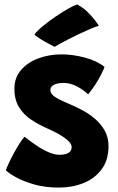

<svg xmlns="http://www.w3.org/2000/svg" viewBox="-20 -808 534 867"><path d="M245.5 39Q182.5 39 133 24.5Q83.5 10 51 -8.2Q18.5 -26.5 6.5 -39Q9.5 -49 19 -69.5Q28.5 -90 41.5 -114.2Q54.5 -138.5 67.8 -159.5Q81 -180.5 91 -190.5Q116 -170.5 143.5 -151.8Q171 -133 198.5 -121Q226 -109 249 -109Q265 -109 277.2 -112.5Q289.5 -116 296.5 -123.8Q303.5 -131.5 303.5 -144Q303.5 -158 286.8 -173.2Q270 -188.5 244.8 -202.8Q219.5 -217 193.5 -228Q155 -245 121 -267.5Q87 -290 66 -323.8Q45 -357.5 45 -407Q45 -457.5 75.2 -492.2Q105.5 -527 154.2 -544.8Q203 -562.5 257.5 -562.5Q307 -562.5 361.5 -548.5Q416 -534.5 452 -506Q449 -496 438.2 -474.5Q427.5 -453 411.8 -428.2Q396 -403.5 378 -382Q359 -400.5 329 -417Q299 -433.5 267.5 -433.5Q253.5 -433.5 239.8 -430.8Q226 -428 216.8 -420.8Q207.5 -413.5 207.5 -401Q207.5 -389 218 -378.8Q228.5 -368.5 248.8 -358.5Q269 -348.5 298.5 -336Q324.5 -325 354.2 -309Q384 -293 410.2 -270.2Q436.5 -247.5 453.2 -217.5Q470 -187.5 470 -148.5Q470 -85 438.8 -43.2Q407.5 -1.5 356.8 18.8Q306 39 245.5 39ZM328.5 -788Q355 -774 375.5 -753.8Q396 -733.5 409.2 -716Q422.5 -698.5 426.5 -692Q405.5 -685 381.8 -674.8Q358 -664.5 334 -653Q310 -641.5 288.5 -630.5Q267 -619.5 250.8 -610.5Q234.5 -601.5 226.5 -596.5Q222.5 -598.5 209.8 -605.2Q197 -612 181.8 -620.5Q166.5 -629 153.5 -637.8Q140.5 -646.5 135.5 -652.5Q149.5 -670.5 175.5 -691.8Q201.5 -713 231.2 -733.2Q261 -753.5 287.5 -768.5Q314 -783.5 328.5 -788Z"/></svg>

Font: Grandstander Thin ExtraBold
Style: Regular
Weight: 800
Version: Version 1.200